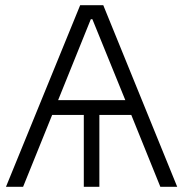

<svg xmlns="http://www.w3.org/2000/svg" viewBox="-20 -720 707 740"><path d="M3 0H69L181 -277H303V0H363V-277H486L598 0H663L378 -700H289ZM204 -334 330 -646H336L463 -334Z"/></svg>

Font: Fixel Display Light
Style: Regular
Weight: 300
Designer: AlfaBravo + MacPaw
Foundry: Kyrylo Tkachov, Marchela Mozhyna, Serhii Makarenko, Maria Weinstein, Zakhar Kryvoshyya
Version: Version 1.211